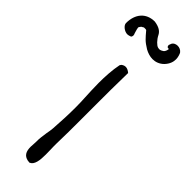

<svg xmlns="http://www.w3.org/2000/svg" viewBox="-280 -690 697 697"><g transform="rotate(45 69.0 -341.0)"><path d="M124 -658.7C124 -650.9 127.9 -647.5 134.8 -648.9C134.3 -641.1 130.9 -632.8 126 -629.4C115.2 -622.6 112.3 -622.6 103.5 -624.5C95.2 -626.5 80.1 -641.1 71.8 -658.2C65.4 -670.9 52.2 -679.7 28.3 -683.1C-17.1 -683.1 -42 -650.9 -42 -605.5C-42 -592.8 -23.9 -579.6 -9.8 -579.6C-4.9 -580.1 -0.5 -580.6 5.9 -583.5C9.8 -588.4 10.3 -594.2 6.3 -602.1C2.4 -614.7 0.5 -623 0.5 -625.5C0.5 -626 3.9 -632.3 7.8 -635.7C10.3 -637.7 12.7 -637.2 15.1 -640.1H24.4C25.9 -639.2 26.4 -639.6 27.8 -639.2C37.1 -627.9 45.4 -618.7 51.3 -612.8C58.1 -606 66.9 -599.6 79.6 -591.8C91.8 -585 105.5 -580.6 118.7 -580.6C133.8 -580.6 148.9 -585.9 161.6 -598.6C175.3 -612.8 179.7 -627.4 179.7 -640.6C179.7 -650.9 176.3 -660.6 173.3 -667.5C161.1 -685.1 134.8 -682.1 127.9 -668.9ZM49.8 -480.5C43.5 -449.7 41.5 -414.6 41.5 -381.3C41.5 -355 43 -330.1 43.9 -309.1C44.9 -292.5 45.4 -275.4 45.4 -258.8C45.4 -221.2 43.5 -183.6 41 -147.5C40.5 -139.2 38.6 -128.4 36.6 -117.7C34.7 -102.5 31.7 -87.4 32.2 -69.8C32.2 -67.4 32.2 -63.5 31.7 -59.1C31.2 -54.7 30.8 -48.8 30.8 -43C30.8 -21 36.6 -0.5 68.4 1C86.4 -5.9 89.8 -31.7 89.8 -61.5C89.8 -69.8 89.4 -78.6 89.4 -86.4C88.9 -92.8 88.9 -109.4 88.9 -115.7C90.3 -157.2 90.3 -199.7 90.3 -241.7V-304.7C90.3 -363.8 90.3 -426.3 91.8 -482.4C78.1 -494.1 65.4 -495.6 53.2 -485.8Z"/></g></svg>

Font: Amatic Mod Bold ONEptTWO
Style: Bold
Weight: 700
Designer: David Occhino Design
Foundry: David Occhino Design
Version: Version 1.2